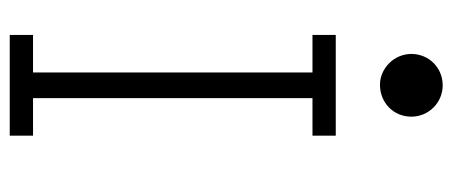

<svg xmlns="http://www.w3.org/2000/svg" viewBox="-294 -658 951 404"><g transform="rotate(90 182.0 -455.5)"><path d="M225 -845C225 -881 196 -911 159 -911C122 -911 93 -882 93 -845C93 -809 123 -779 158 -779C195 -779 225 -807 225 -845ZM53 -686V-637H132V-49H53V0H265V-49H186V-637H265V-686Z"/></g></svg>

Font: Chivo Light
Style: Regular
Weight: 300
Designer: Hector Gatti
Foundry: Omnibus-Type
Version: Version 1.003;PS 001.003;hotconv 1.0.70;makeotf.lib2.5.58329